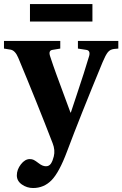

<svg xmlns="http://www.w3.org/2000/svg" viewBox="-32 -694 609 956"><path d="M-12.2 -452.1V-490.2H268.1V-452.1L230 -445.8Q207.5 -442.9 217.8 -413.1Q231.4 -371.1 248.5 -324.2Q265.6 -277.3 286.6 -220.9Q307.6 -164.6 318.8 -133.8H320.8Q329.6 -161.1 349.9 -221.4Q370.1 -281.7 384.8 -327.6Q399.4 -373.5 412.1 -416Q418.9 -442.9 397 -445.8L356 -452.1V-490.2H557.1V-452.1L536.1 -450.2Q516.6 -448.2 505.1 -434.1Q493.7 -419.9 479 -384.8Q366.2 -111.8 301.8 60.1Q262.7 164.6 224.6 203.4Q186.5 242.2 132.8 242.2Q102.1 242.2 76.9 224.6Q51.8 207 51.8 179.2Q51.8 150.4 72 124.3Q92.3 98.1 116.2 98.1Q127.9 98.1 136.2 102.3Q144.5 106.4 161.1 119.1Q179.7 133.8 196.8 133.8Q212.9 133.8 221.7 120.4Q230.5 106.9 235.8 85Q243.7 53.7 230 19Q152.8 -181.2 59.1 -405.8Q43.9 -442.4 21 -446.8ZM117.2 -586.9V-673.8H428.2V-586.9Z"/></svg>

Font: Linguistics Pro
Style: Bold
Weight: 700
Designer: Stefan Peev, Context Ltd
Foundry: Stefan Peev, Context Ltd
Version: Version 001.000